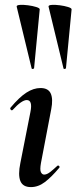

<svg xmlns="http://www.w3.org/2000/svg" viewBox="-20 -754 312 783"><path d="M106 9Q73 9 63 -16Q53 -41 63 -89L104 -297Q114 -346 89 -346Q79 -346 64.5 -336Q50 -326 32 -306Q28 -302 24 -306.5Q20 -311 23 -315Q59 -358 88 -376.5Q117 -395 145 -395Q177 -395 187 -372.5Q197 -350 189 -309L147 -89Q142 -61 147 -51.5Q152 -42 160 -42Q171 -42 184 -52Q197 -62 213 -77Q217 -81 221 -77Q225 -73 221 -69Q190 -32 163 -11.5Q136 9 106 9ZM109 -475 48 -727Q47 -733 61 -734Q75 -735 94 -732.5Q113 -730 127.5 -725.5Q142 -721 142 -716L119 -476Q119 -474 114.5 -473Q110 -472 109 -475ZM239 -475 178 -727Q177 -733 191 -734Q205 -735 224 -732.5Q243 -730 257.5 -725.5Q272 -721 272 -716L249 -476Q249 -474 244.5 -473Q240 -472 239 -475Z"/></svg>

Font: Cormorant Garamond Light
Style: Italic
Weight: 300
Italic angle: -10°
Designer: Christian Thalmann (Catharsis Fonts)
Foundry: Catharsis Fonts
Version: Version 4.001